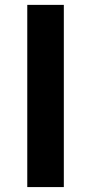

<svg xmlns="http://www.w3.org/2000/svg" viewBox="-20 -760 369 780"><path d="M90.8 0V-740.2H239.3V0Z"/></svg>

Font: Gen Shin Gothic Bold
Style: Bold
Weight: 700
Designer: [Source Han Sans]
Ryoko NISHIZUKA  (kana & ideographs); Paul D. Hunt (Latin, Greek & Cyrillic); Wenlong ZHANG  (bopomofo
Version: Version 1.002.20150607